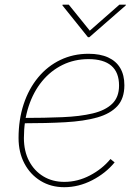

<svg xmlns="http://www.w3.org/2000/svg" viewBox="-20 -780 591 808"><path d="M250.5 7.8Q194.3 7.8 150.9 -18.8Q107.4 -45.4 82.8 -92Q58.1 -138.7 58.1 -199.2Q58.1 -276.9 79.6 -341.8Q101.1 -406.7 140.6 -454.3Q180.2 -502 234.1 -527.8Q288.1 -553.7 352.5 -553.7Q401.4 -553.7 435.1 -538.3Q468.8 -522.9 486.1 -493.4Q503.4 -463.9 503.4 -421.4Q503.4 -365.7 473.9 -333.5Q444.3 -301.3 388.9 -285.6Q333.5 -270 254.6 -265.6Q175.8 -261.2 77.6 -261.2V-283.7Q168.5 -283.7 242.7 -286.9Q316.9 -290 370.1 -302.7Q423.3 -315.4 452.1 -343.3Q481 -371.1 481 -419.9Q481 -475.6 448.5 -503.4Q416 -531.2 352.5 -531.2Q293 -531.2 243.2 -506.8Q193.4 -482.4 157 -438Q120.6 -393.6 100.6 -332.8Q80.6 -272 80.6 -199.2Q80.6 -144 102.3 -102.5Q124 -61 162.4 -37.8Q200.7 -14.6 250.5 -14.6Q306.6 -14.6 358.4 -41.7Q410.2 -68.8 444.8 -110.8L462.4 -96.7Q424.8 -50.8 367.9 -21.5Q311 7.8 250.5 7.8ZM269.5 -760.3 357.9 -650.9 482.4 -760.3H509.8L509.3 -757.3L356 -623.5H350.1L242.7 -757.3L243.2 -760.3Z"/></svg>

Font: Inter Thin
Style: Italic
Weight: 250
Italic angle: -9.3988°
Designer: Rasmus Andersson
Foundry: rsms
Version: Version 4.001;git-66647c0bb